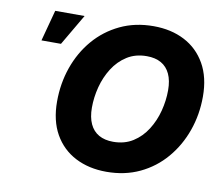

<svg xmlns="http://www.w3.org/2000/svg" viewBox="-81 -836 1106 946"><g transform="rotate(10 472.0 -363.5)"><path d="M507.8 9.8Q419.9 9.8 352.3 -25.1Q284.7 -60.1 246.8 -127Q209 -193.8 209 -289.6Q209 -379.9 237.3 -460.7Q265.6 -541.5 318.8 -603.8Q372.1 -666 446.8 -701.7Q521.5 -737.3 613.8 -737.3Q701.7 -737.3 768.8 -702.6Q835.9 -668 874.3 -600.8Q912.6 -533.7 912.6 -437.5Q912.6 -347.2 884 -266.6Q855.5 -186 802.2 -123.5Q749 -61 674.6 -25.6Q600.1 9.8 507.8 9.8ZM515.1 -141.6Q571.8 -141.6 613.8 -168.2Q655.8 -194.8 683.6 -238.8Q711.4 -282.7 724.9 -335Q738.3 -387.2 738.3 -438.5Q738.3 -486.8 722.9 -519.8Q707.5 -552.7 678.2 -569.3Q648.9 -585.9 606.4 -585.9Q549.8 -585.9 507.8 -559.3Q465.8 -532.7 438 -488.8Q410.2 -444.8 396.7 -392.8Q383.3 -340.8 383.3 -289.6Q383.3 -241.2 398.7 -208Q414.1 -174.8 443.6 -158.2Q473.1 -141.6 515.1 -141.6ZM81.1 -572.3 122.6 -727.5H269.5L178.7 -572.3Z"/></g></svg>

Font: Inter 16pt ExtraBold
Style: Italic
Weight: 800
Italic angle: -9.3988°
Version: Version 4.001;git-66647c0bb